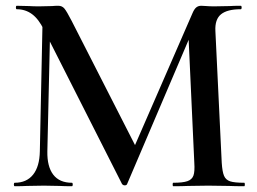

<svg xmlns="http://www.w3.org/2000/svg" viewBox="-20 -645 890 665"><path d="M128 -602 155 -600 144 -121Q143 -68 164.5 -40Q186 -12 229 -12Q232 -12 232 -6Q232 0 229 0Q202 0 187 -1L132 -2L73 -1Q58 0 31 0Q28 0 28 -6Q28 -12 31 -12Q72 -12 94.5 -40Q117 -68 118 -121ZM826 0Q793 0 773 -1L701 -2L631 -1Q613 0 580 0Q578 0 578 -6Q578 -12 580 -12Q613 -12 629 -17.5Q645 -23 650 -37Q655 -51 653 -81L632 -538L676 -607L420 -7Q418 -3 412 -3Q407 -3 403 -7L132 -542Q114 -579 91 -596Q68 -613 38 -613Q35 -613 35 -619Q35 -625 38 -625L81 -624Q94 -623 115 -623L161 -624Q170 -625 182 -625Q195 -625 203 -615.5Q211 -606 228 -573L453 -132L410 -56L647 -600Q653 -614 660 -619.5Q667 -625 677 -625Q684 -625 695 -624Q706 -623 722 -623L776 -624Q789 -625 814 -625Q817 -625 817 -619Q817 -613 814 -613Q767 -613 745.5 -595.5Q724 -578 726 -538L748 -81Q750 -50 756 -36Q762 -22 777 -17Q792 -12 826 -12Q828 -12 828 -6Q828 0 826 0Z"/></svg>

Font: Cormorant Garamond SemiBold
Style: Regular
Weight: 600
Designer: Christian Thalmann (Catharsis Fonts)
Foundry: Catharsis Fonts
Version: Version 4.000